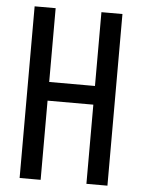

<svg xmlns="http://www.w3.org/2000/svg" viewBox="-53 -777 605 819"><g transform="rotate(5 250.0 -367.5)"><path d="M62 0V-735H152V-419H348V-735H438V0H348V-339H152V0Z"/></g></svg>

Font: Iosevka Term Medium
Style: Regular
Weight: 500
Monospace: yes
Designer: Belleve Invis
Foundry: Belleve Invis
Version: Version 26.3.1